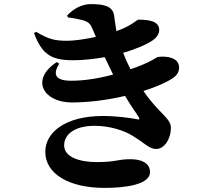

<svg xmlns="http://www.w3.org/2000/svg" viewBox="-20 -844 1040 937"><path d="M649 -262C615 -269 544 -278 483 -278C297 -278 201 -197 201 -103C201 4 316 73 490 73C589 73 712 58 712 -4C712 -51 666 -67 617 -67C550 -67 550 -53 451 -53C376 -53 293 -74 293 -135C293 -188 344 -230 442 -230C519 -230 589 -205 624 -183C691 -143 707 -117 743 -117C780 -117 814 -163 814 -221C814 -268 754 -291 680 -400C737 -418 787 -439 821 -461C847 -478 854 -497 854 -514C854 -563 795 -572 750 -566C744 -565 717 -540 617 -506C603 -533 592 -557 581 -586C642 -604 694 -626 725 -647C748 -663 757 -682 757 -698C757 -742 704 -748 656 -748C647 -748 621 -717 548 -692C543 -722 539 -753 537 -768C531 -812 491 -824 425 -824C378 -824 339 -801 308 -769L311 -759C337 -756 368 -750 385 -745C415 -736 422 -726 434 -697L448 -664C398 -653 344 -645 307 -645C244 -645 215 -654 156 -689L146 -682C184 -583 225 -550 335 -550C386 -550 440 -556 491 -565L532 -480C449 -458 383 -450 327 -450C252 -450 235 -479 269 -533L257 -541C125 -454 194 -344 330 -344C414 -344 506 -356 590 -376C618 -329 643 -295 658 -271C662 -263 661 -259 649 -262Z"/></svg>

Font: Noto Serif CJK HK Black
Style: Regular
Weight: 900
Designer: Ryoko NISHIZUKA 西塚涼子 (kana & ideographs); Frank Grießhammer (Latin, Greek & Cyrillic); Wenlong ZHANG 张文龙 (bopomofo); San
Foundry: Adobe
Version: Version 2.001;hotconv 1.1.0;makeotfexe 2.6.0